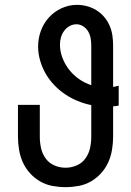

<svg xmlns="http://www.w3.org/2000/svg" viewBox="-20 -763 540 791"><path d="M250 8Q223 8 196 3Q169 -2 145.5 -15.5Q122 -29 103.5 -49.5Q85 -70 74 -94.5Q63 -119 58.5 -146Q54 -173 54 -200V-331H144V-200Q144 -176 149 -153Q154 -130 168 -110.5Q182 -91 204 -81.5Q226 -72 250 -72Q274 -72 296 -81.5Q318 -91 332 -110.5Q346 -130 351 -153Q356 -176 356 -200V-330Q327 -336 300 -347Q273 -358 248.5 -374.5Q224 -391 203.5 -412.5Q183 -434 168.5 -459Q154 -484 145.5 -513Q137 -542 137 -571Q137 -604 148 -635Q159 -666 181 -690.5Q203 -715 233.5 -729Q264 -743 297 -743Q318 -743 338.5 -737.5Q359 -732 377 -721Q395 -710 409 -693.5Q423 -677 431.5 -657.5Q440 -638 443 -617Q446 -596 446 -575V-405Q452 -406 457.5 -407Q463 -408 469 -410V-328Q463 -327 457.5 -326Q452 -325 446 -325V-200Q446 -173 441.5 -146Q437 -119 426 -94.5Q415 -70 396.5 -49.5Q378 -29 354.5 -15.5Q331 -2 304 3Q277 8 250 8ZM356 -412V-575Q356 -590 353.5 -605Q351 -620 343.5 -633Q336 -646 323 -654.5Q310 -663 295 -663Q280 -663 266.5 -655.5Q253 -648 244 -635.5Q235 -623 231 -608.5Q227 -594 227 -579Q227 -551 237.5 -524Q248 -497 265.5 -475Q283 -453 306 -437Q329 -421 356 -412Z"/></svg>

Font: Iosevka SS10 Medium
Style: Regular
Weight: 500
Monospace: yes
Designer: Belleve Invis
Foundry: Belleve Invis
Version: Version 28.0.6; ttfautohint (v1.8.4)